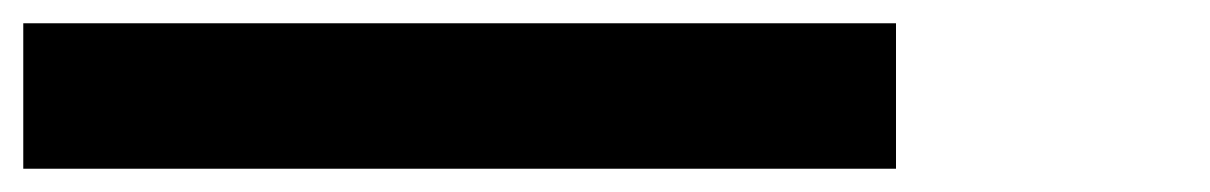

<svg xmlns="http://www.w3.org/2000/svg" viewBox="-20 -520 1040 165"><path d="M0 -375V-500H750V-375Z"/></svg>

Font: GalmuriMono7 Regular
Style: Regular
Weight: 400
Designer: Lee Minseo (quiple)
Version: Version 2.399;hotconv 1.1.1;makeotfexe 2.6.0 DEVELOPMENT